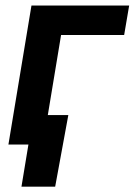

<svg xmlns="http://www.w3.org/2000/svg" viewBox="-20 -536 499 712"><path d="M459 -515.6 440.4 -406.2H206.5L139.2 0H11.2L96.7 -515.6ZM59.6 156.2 85.4 0H44.9L63 -109.4H233.4L184.6 156.2Z"/></svg>

Font: Inter Display Semi Bold
Style: Italic
Weight: 600
Italic angle: -9.39999°
Designer: Rasmus Andersson
Foundry: rsms
Version: Version 4.000;git-4fc901f